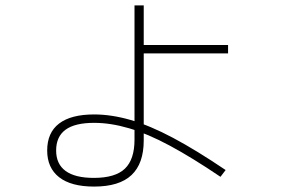

<svg xmlns="http://www.w3.org/2000/svg" viewBox="-20 -653 1040 708"><path d="M327 35Q242 35 198 0.5Q154 -34 154 -98Q154 -164 198 -197.5Q242 -231 327 -231Q391 -231 462 -210.5Q533 -190 618.5 -144.5Q704 -99 812 -26L793 -1Q688 -72 606 -116Q524 -160 456 -180Q388 -200 327 -200Q256 -200 221.5 -174.5Q187 -149 187 -98Q187 -48 222 -22.5Q257 3 326 3Q405 3 440.5 -31Q476 -65 476 -138V-191V-633H510V-487H821V-456H510V-135Q510 -50 465 -7.5Q420 35 327 35Z"/></svg>

Font: M PLUS 1 ExtraLight
Style: Regular
Weight: 250
Version: Version 1.001